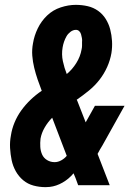

<svg xmlns="http://www.w3.org/2000/svg" viewBox="-20 -763 540 791"><path d="M168 8Q142 8 118 1.5Q94 -5 75.5 -20.5Q57 -36 45 -57.5Q33 -79 28 -103Q23 -127 21.5 -153Q20 -179 25 -205Q29 -232 40 -258.5Q51 -285 68 -308.5Q85 -332 106.5 -352.5Q128 -373 152 -389Q143 -412 135 -435.5Q127 -459 121 -483.5Q115 -508 113 -533.5Q111 -559 116 -585Q121 -616 135.5 -646Q150 -676 174 -699Q198 -722 230 -732.5Q262 -743 292 -743Q318 -743 341.5 -737.5Q365 -732 384 -718.5Q403 -705 415.5 -685Q428 -665 434 -642Q440 -619 441.5 -594Q443 -569 439 -544Q434 -515 421.5 -487Q409 -459 390 -434.5Q371 -410 346.5 -390Q322 -370 296 -352Q297 -351 297.5 -349.5Q298 -348 299 -346L333 -259L371 -327H493L402 -164Q396 -155 391.5 -146.5Q387 -138 382 -129L432 0H302L291 -30L283 -49Q264 -26 238 -11Q212 4 185 7ZM255 -458Q278 -477 294.5 -503.5Q311 -530 316 -559Q318 -567 318 -574.5Q318 -582 318 -590Q319 -598 317.5 -606Q316 -614 314 -621.5Q312 -629 306.5 -634.5Q301 -640 293 -640Q281 -640 270.5 -632Q260 -624 254 -613.5Q248 -603 244 -591.5Q240 -580 238 -568Q233 -539 239 -511Q245 -483 255 -458ZM205 -95Q219 -95 232.5 -102.5Q246 -110 255 -121L195 -278Q177 -260 164 -237.5Q151 -215 147 -192Q145 -175 146 -158Q147 -141 153.5 -126.5Q160 -112 174 -103.5Q188 -95 205 -95Z"/></svg>

Font: Iosevka Heavy
Style: Italic
Weight: 900
Italic angle: -9°
Monospace: yes
Designer: Belleve Invis
Foundry: Belleve Invis
Version: Version 32.5.0; ttfautohint (v1.8.4)